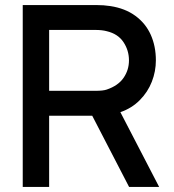

<svg xmlns="http://www.w3.org/2000/svg" viewBox="-20 -740 690 760"><path d="M610 0H491L345 -282H174.5V0H70V-720H361Q391 -720 416.5 -716Q475.5 -707 516 -677.2Q556.5 -647.5 576.8 -602.2Q597 -557 597 -501Q597 -457.5 581 -416.5Q565 -375.5 533.2 -343.5Q501.5 -311.5 456.5 -296ZM174.5 -621.5V-380.5H357Q388.5 -380.5 402.5 -385.5Q448 -401 469.2 -432Q490.5 -463 490.5 -501Q490.5 -540.5 468.8 -573.2Q447 -606 402.5 -616.5Q384 -621.5 357 -621.5Z"/></svg>

Font: Hauora SemiBold
Style: Regular
Weight: 600
Designer: Wayne Shih
Foundry: WCYS
Version: Version 1.001